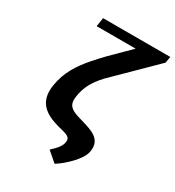

<svg xmlns="http://www.w3.org/2000/svg" viewBox="-199 -828 985 1079"><g transform="rotate(30 293.0 -288.5)"><path d="M141 -654H394L275 -536C250 -510 227 -485 207 -462C157 -403 111 -338 96 -243C78 -127 146 -84 235 -59L271 -50C300 -42 324 -33 317 -3C316 7 312 19 302 33C292 47 277 63 259 79L323 134C354 115 386 87 411 60C432 37 458 5 463 -29C476 -114 405 -132 339 -152L302 -163C257 -178 229 -196 239 -256C255 -356 313 -409 371 -465L579 -670L586 -711H150Z"/></g></svg>

Font: Aerodynamic
Style: Obl
Weight: 500
Designer: Google
Version: Version 2.000980; 2014